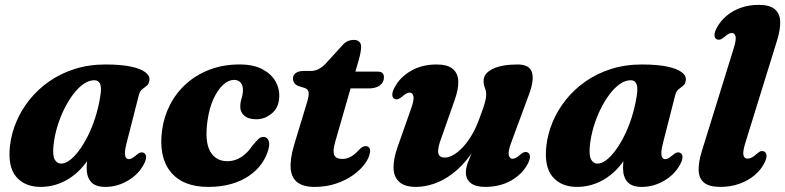

<svg xmlns="http://www.w3.org/2000/svg" viewBox="-20 -739 3161 773"><path d="M489.8 -163.4Q480.4 -126.5 483.9 -112.3Q487.4 -98.2 498 -98.2Q504.6 -98.2 511.2 -101.8Q517.8 -105.4 527.9 -113.9Q538.7 -123.1 545.7 -124.9Q552.7 -126.8 559.4 -123.3Q567.7 -119 568.1 -107.4Q568.6 -95.8 559.3 -78Q537.7 -36.8 494.7 -11.6Q451.8 13.5 404.4 13.5Q364.4 13.5 346.6 -6.5Q328.9 -26.5 328.9 -61.8Q328.9 -74 330.2 -87.6Q331.5 -101.3 334.3 -117.5Q337.1 -133.7 341.8 -153Q346.5 -172.3 353.2 -195.7L365.7 -163.3Q348.2 -108.8 314.2 -69Q280.2 -29.2 236.2 -7.9Q192.2 13.5 143.8 13.5Q79.5 13.5 45 -27.6Q10.5 -68.7 20.3 -152.9Q25.8 -201.3 45.7 -248.5Q65.6 -295.8 98.9 -337.5Q132.2 -379.3 177.8 -411.1Q223.4 -443 280.5 -461.2Q337.5 -479.4 404.4 -479.4Q466.3 -479.4 506.3 -471Q546.4 -462.6 565.1 -448.2Q583.9 -433.9 581.5 -416.1Q579.5 -400.5 570.7 -393.6Q562 -386.7 552.7 -379.8Q543.5 -372.9 539.2 -356.9ZM195.6 -156.1Q191 -113.6 200.2 -96.9Q209.5 -80.3 225.7 -80.3Q242.3 -80.3 260.7 -93.9Q279.2 -107.6 297.8 -132.6Q316.5 -157.6 333.4 -191.1Q350.3 -224.7 363.4 -265.2Q376.4 -305.7 383.5 -350Q389.6 -384.6 383.3 -400.3Q377 -416 360.1 -416Q338 -416 316.1 -400.7Q294.2 -385.4 274.3 -358.9Q254.4 -332.3 237.9 -298.7Q221.4 -265.1 210.5 -228.4Q199.6 -191.7 195.6 -156.1Z M922.1 -417.4Q900.2 -417.4 878.5 -397.8Q856.9 -378.2 839.9 -341.8Q822.9 -305.4 815.5 -253.9Q803.6 -169.8 826 -129.8Q848.4 -89.9 895.8 -90Q915.5 -90.1 933.5 -97.5Q951.6 -104.9 967.5 -119Q983.5 -133.1 996.3 -152.8Q1011.4 -170.4 1020.3 -179.2Q1029.2 -188.1 1041.8 -187.7Q1054.5 -187.3 1060.8 -174.4Q1067.2 -161.6 1060.4 -137Q1052.4 -107 1033 -79.8Q1013.6 -52.6 983.2 -31.6Q952.8 -10.5 911.6 1.5Q870.4 13.5 818.4 13.5Q716 13.5 666.9 -47.1Q617.8 -107.7 632.8 -216.7Q640.5 -271.6 665.6 -319.4Q690.7 -367.2 731.4 -403.2Q772 -439.2 825.9 -459.3Q879.8 -479.5 944.6 -479.5Q1000.2 -479.5 1036.1 -460.5Q1072.1 -441.5 1089.1 -411.6Q1106.2 -381.6 1104.2 -347.5Q1102.2 -305 1073.8 -281.9Q1045.5 -258.8 1012.3 -258.8Q980.2 -258.8 963.5 -273.4Q946.9 -287.9 947.3 -310.4Q947.7 -328.1 952.7 -343Q957.7 -357.9 958.1 -376.4Q958.5 -394.3 949.1 -405.9Q939.7 -417.4 922.1 -417.4Z M1207.4 -384.5 1181.1 -392.8Q1170 -397.4 1164.8 -405.3Q1159.5 -413.2 1159.5 -423.1Q1159.5 -437.2 1171.2 -445.3Q1182.9 -453.4 1202.6 -453.4H1231.2Q1248.9 -453.4 1263.1 -461Q1277.3 -468.6 1291.3 -483L1360.2 -558.6Q1370.8 -569.7 1381.3 -574Q1391.9 -578.4 1404.2 -578.4Q1419.4 -578.4 1426.6 -570.8Q1433.9 -563.2 1433.9 -550.5Q1433.9 -543 1431.8 -529.7Q1429.8 -516.5 1424.9 -499.5L1330.2 -170.2Q1318.6 -129.8 1325.8 -114.4Q1333 -99.1 1357.9 -99.1Q1375.2 -99.1 1391 -107.3Q1406.8 -115.5 1424.4 -134.6Q1433.1 -143.8 1439.2 -147.2Q1445.3 -150.7 1452.2 -150.7Q1460.9 -150.7 1466.2 -144.5Q1471.5 -138.4 1469.9 -127.4Q1467.1 -104.6 1449.3 -80Q1431.5 -55.4 1401.7 -34.1Q1371.9 -12.9 1332.5 0.3Q1293.2 13.5 1246.9 13.5Q1201.3 13.5 1177.3 -5Q1153.2 -23.5 1150.3 -60.9Q1147.3 -98.4 1164.2 -155.8L1215.3 -324.4Q1224.6 -354.9 1222.5 -367.4Q1220.4 -379.8 1207.4 -384.5ZM1357 -383 1378.4 -450.6H1501.4Q1525.8 -450.6 1525.8 -427.7Q1525.8 -407 1509.1 -395Q1492.5 -383 1464.3 -383Z M2104.9 -124.9Q2113.2 -120.6 2113.6 -109Q2114.1 -97.4 2104.8 -79.6Q2082.8 -37.6 2037.6 -12Q1992.5 13.5 1933.1 13.5Q1895.9 13.5 1875.7 -1.6Q1855.6 -16.7 1855.6 -45.4Q1855.6 -62.5 1863.3 -83.7Q1871.1 -104.9 1882.3 -129.8Q1893.5 -154.7 1905.1 -183Q1916.8 -211.4 1924.1 -242.9L1936.1 -232.8Q1909.2 -163 1874.4 -115.6Q1839.6 -68.1 1801.7 -39.7Q1763.8 -11.2 1726.1 1.1Q1688.5 13.5 1655.4 13.5Q1609.4 13.5 1587.4 -6.7Q1565.3 -26.8 1564.4 -62.6Q1563.5 -98.5 1580.2 -145.7L1635.2 -302.1Q1647.9 -337.9 1644.4 -352Q1640.8 -366.1 1629.6 -366.1Q1623.3 -366.1 1616.5 -362.8Q1609.7 -359.4 1599.6 -350.4Q1588.8 -341.6 1581.8 -339.8Q1574.8 -337.9 1568.1 -341Q1559.8 -345.3 1559.4 -356.9Q1558.9 -368.5 1568.2 -386.3Q1590.2 -428.3 1634.6 -453.8Q1678.9 -479.4 1737.5 -479.4Q1781.6 -479.4 1802.6 -461.8Q1823.7 -444.3 1825 -412.4Q1826.3 -380.4 1810.7 -336.8L1755.2 -178.9Q1740.9 -140.3 1744.6 -122.4Q1748.3 -104.6 1770.7 -104.6Q1786.3 -104.6 1804.7 -114.9Q1823.1 -125.3 1841.8 -144.8Q1860.6 -164.3 1877.7 -192.5Q1894.8 -220.8 1908.3 -256.9Q1918.4 -283.2 1924.8 -302.2Q1931.1 -321.1 1934.3 -334.5Q1937.4 -347.8 1937.4 -357.3Q1937.4 -372.8 1932.2 -385.1Q1927 -397.4 1927 -413.7Q1927 -443.5 1963.3 -461.4Q1999.6 -479.4 2064.2 -479.4Q2111.4 -479.4 2121.4 -448.5Q2131.4 -417.6 2110.7 -361.5L2037.8 -163.8Q2024.8 -128.4 2028.5 -114.1Q2032.3 -99.8 2043.4 -99.8Q2049.8 -99.8 2056.5 -103.3Q2063.3 -106.9 2073.4 -115.5Q2084.2 -124.7 2091.2 -126.5Q2098.2 -128.4 2104.9 -124.9Z M2649.3 -163.4Q2639.9 -126.5 2643.4 -112.3Q2646.9 -98.2 2657.5 -98.2Q2664.1 -98.2 2670.7 -101.8Q2677.3 -105.4 2687.4 -113.9Q2698.2 -123.1 2705.2 -124.9Q2712.2 -126.8 2718.9 -123.3Q2727.2 -119 2727.6 -107.4Q2728.1 -95.8 2718.8 -78Q2697.2 -36.8 2654.2 -11.6Q2611.3 13.5 2563.9 13.5Q2523.9 13.5 2506.1 -6.5Q2488.4 -26.5 2488.4 -61.8Q2488.4 -74 2489.7 -87.6Q2491 -101.3 2493.8 -117.5Q2496.6 -133.7 2501.3 -153Q2506 -172.3 2512.7 -195.7L2525.2 -163.3Q2507.7 -108.8 2473.7 -69Q2439.7 -29.2 2395.7 -7.9Q2351.7 13.5 2303.3 13.5Q2239 13.5 2204.5 -27.6Q2170 -68.7 2179.8 -152.9Q2185.3 -201.3 2205.2 -248.5Q2225.1 -295.8 2258.4 -337.5Q2291.7 -379.3 2337.3 -411.1Q2382.9 -443 2440 -461.2Q2497 -479.4 2563.9 -479.4Q2625.8 -479.4 2665.8 -471Q2705.9 -462.6 2724.6 -448.2Q2743.4 -433.9 2741 -416.1Q2739 -400.5 2730.2 -393.6Q2721.5 -386.7 2712.2 -379.8Q2703 -372.9 2698.7 -356.9ZM2355.1 -156.1Q2350.5 -113.6 2359.7 -96.9Q2369 -80.3 2385.2 -80.3Q2401.8 -80.3 2420.2 -93.9Q2438.7 -107.6 2457.3 -132.6Q2476 -157.6 2492.9 -191.1Q2509.8 -224.7 2522.9 -265.2Q2535.9 -305.7 2543 -350Q2549.1 -384.6 2542.8 -400.3Q2536.5 -416 2519.6 -416Q2497.5 -416 2475.6 -400.7Q2453.7 -385.4 2433.8 -358.9Q2413.9 -332.3 2397.4 -298.7Q2380.9 -265.1 2370 -228.4Q2359.1 -191.7 2355.1 -156.1Z M3108.6 -576.6 2981.8 -167.1Q2969.6 -128.3 2973.1 -114.3Q2976.6 -100.3 2989.1 -100.3Q2997.9 -100.3 3007.1 -105Q3016.4 -109.8 3026.7 -119.8Q3036.8 -128.6 3043.5 -130.3Q3050.2 -132.1 3056.8 -128.9Q3065.2 -124.9 3066.1 -113.4Q3067.1 -102 3058 -84.1Q3044.3 -55.6 3018.1 -33.6Q2992 -11.6 2956.8 0.9Q2921.6 13.5 2880.1 13.5Q2835.4 13.5 2814.6 -3.7Q2793.8 -21 2792.8 -53.4Q2791.7 -85.9 2805.9 -131.4L2933.2 -542Q2944.7 -578.3 2941.4 -592.2Q2938 -606.1 2926.8 -606.1Q2920.5 -606.1 2913.7 -602.8Q2906.9 -599.4 2896.8 -590.4Q2886 -581.6 2879 -579.8Q2872 -577.9 2865.3 -581Q2857 -585.3 2856.6 -596.9Q2856.1 -608.5 2865.4 -626.3Q2880.1 -654.3 2905 -675.2Q2929.9 -696.1 2962.8 -707.8Q2995.7 -719.4 3034.7 -719.4Q3078.7 -719.4 3099.2 -702.1Q3119.8 -684.7 3121 -652.7Q3122.3 -620.6 3108.6 -576.6Z"/></svg>

Font: Fraunces
Style: Italic
Weight: 900
Italic angle: -16°
Version: Version 1.000;[0bf87f6ff]